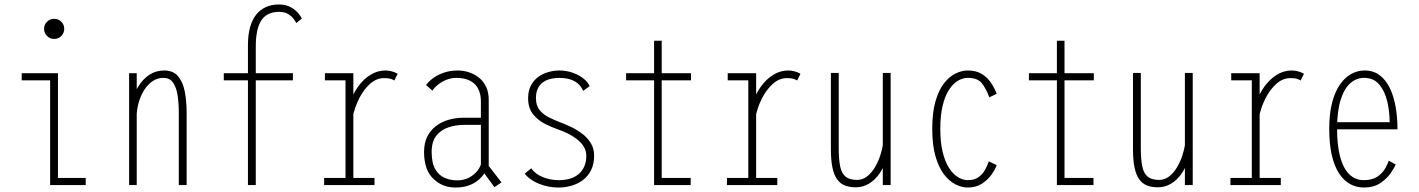

<svg xmlns="http://www.w3.org/2000/svg" viewBox="-20 -827 6340 858"><path d="M222 -653Q203.5 -653 190.2 -666.2Q177 -679.5 177 -698Q177 -717 190.2 -730Q203.5 -743 222 -743Q241 -743 254 -730Q267 -717 267 -698Q267 -679.5 254 -666.2Q241 -653 222 -653ZM239 -32H363V0H204V-468H77V-500H239Z M557 0Q557 -109 557 -184Q557 -259 557 -308Q557 -357 557 -387.2Q557 -417.5 557 -436Q557 -454.5 557 -468.8Q557 -483 557 -500H591V-402V0ZM779 0V-321Q779 -363.5 773.8 -399.5Q768.5 -435.5 753.8 -457.2Q739 -479 710 -479Q684.5 -479 663 -465Q641.5 -451 625.5 -426.5Q609.5 -402 600.2 -370Q591 -338 590 -302H560Q560.5 -340 570.8 -377.2Q581 -414.5 600.8 -445Q620.5 -475.5 649 -493.8Q677.5 -512 714 -512Q753 -512 774.8 -487.5Q796.5 -463 805.2 -420.2Q814 -377.5 814 -322V0Z M980 -500H1289V-468H980ZM1226 -807Q1257.5 -807 1279.2 -794.8Q1301 -782.5 1313.2 -767.5Q1325.5 -752.5 1329 -744L1304 -724Q1301.5 -729.5 1293 -741.5Q1284.5 -753.5 1268.5 -763.8Q1252.5 -774 1227 -774Q1202.5 -774 1183 -765.8Q1163.5 -757.5 1150.2 -739.5Q1137 -721.5 1130 -691.5Q1123 -661.5 1123 -618V0H1088V-626Q1088 -670.5 1097.2 -704.2Q1106.5 -738 1124.2 -760.8Q1142 -783.5 1167.8 -795.2Q1193.5 -807 1226 -807Z M1530 -284Q1530 -326 1543.2 -366.5Q1556.5 -407 1580.2 -440Q1604 -473 1635.2 -492.5Q1666.5 -512 1702 -512Q1714 -512 1725 -509.5Q1736 -507 1744.5 -503.5Q1753 -500 1757 -497L1742 -467Q1738.5 -470.5 1727.2 -474.2Q1716 -478 1697 -478Q1662.5 -478 1633.8 -452.5Q1605 -427 1584.8 -386.8Q1564.5 -346.5 1556 -303ZM1559 -32H1653.5V0H1428.5V-32H1524V-468H1432V-500H1559V-407Z M2189.5 9.5 2132.5 -68.5 2150 -103.5 2221 -12ZM2132 -105 2157 -74Q2151.5 -61.5 2140.8 -46.8Q2130 -32 2113 -18.8Q2096 -5.5 2071.8 2.8Q2047.5 11 2014.5 11Q1957 11 1916 -28.5Q1875 -68 1875 -148Q1875 -188 1889.5 -216.8Q1904 -245.5 1928.8 -264.2Q1953.5 -283 1985.8 -292Q2018 -301 2053 -301H2137V-269H2054Q2018 -269 1984.8 -258.2Q1951.5 -247.5 1930.2 -221.2Q1909 -195 1909 -148Q1909 -99 1925 -71.2Q1941 -43.5 1967 -32.2Q1993 -21 2023.5 -21Q2052.5 -21 2076 -33.2Q2099.5 -45.5 2114.2 -64.8Q2129 -84 2132 -105ZM2026 -512Q2051 -512 2075.2 -504.2Q2099.5 -496.5 2119.8 -480.5Q2140 -464.5 2152 -439.8Q2164 -415 2164 -381V-71L2129 -80V-373Q2129 -402.5 2120.2 -423Q2111.5 -443.5 2096.5 -455.8Q2081.5 -468 2061.8 -473.5Q2042 -479 2020 -479Q1996 -479 1975 -470.5Q1954 -462 1937.8 -449Q1921.5 -436 1912 -422L1884 -447Q1896.5 -464 1917 -478.8Q1937.5 -493.5 1965 -502.8Q1992.5 -512 2026 -512Z M2477 11Q2445 11 2415.2 3Q2385.5 -5 2362 -19Q2338.5 -33 2325 -51L2354 -75Q2365.5 -58 2384.8 -46.2Q2404 -34.5 2428 -28.2Q2452 -22 2478 -22Q2503.5 -22 2525.8 -28.2Q2548 -34.5 2564.5 -48Q2581 -61.5 2590.5 -82Q2600 -102.5 2600 -131Q2600 -154 2588.2 -172.5Q2576.5 -191 2557.5 -205.5Q2538.5 -220 2516.8 -230.8Q2495 -241.5 2475 -248Q2448 -257.5 2416.5 -273Q2385 -288.5 2362.5 -316Q2340 -343.5 2340 -388Q2340 -422 2352.8 -445.5Q2365.5 -469 2386 -483.8Q2406.5 -498.5 2431 -505.2Q2455.5 -512 2479 -512Q2511 -512 2539.2 -502Q2567.5 -492 2587.5 -476Q2607.5 -460 2615 -442L2586 -421Q2576 -443 2559.8 -455.8Q2543.5 -468.5 2522.8 -473.8Q2502 -479 2479 -479Q2458 -479 2439.2 -474.2Q2420.5 -469.5 2406 -459Q2391.5 -448.5 2383.2 -431Q2375 -413.5 2375 -388Q2375 -355 2391.8 -334.8Q2408.5 -314.5 2433.5 -302.2Q2458.5 -290 2482 -281Q2503.5 -273 2529.8 -260.8Q2556 -248.5 2580 -230.8Q2604 -213 2619.5 -188.5Q2635 -164 2635 -131Q2635 -94.5 2621.8 -67.5Q2608.5 -40.5 2586 -23.2Q2563.5 -6 2535.2 2.5Q2507 11 2477 11Z M2778 -468V-500H3068V-468ZM2937 -32H3066.5V0H2903V-645H2937Z M3330 -284Q3330 -326 3343.2 -366.5Q3356.5 -407 3380.2 -440Q3404 -473 3435.2 -492.5Q3466.5 -512 3502 -512Q3514 -512 3525 -509.5Q3536 -507 3544.5 -503.5Q3553 -500 3557 -497L3542 -467Q3538.5 -470.5 3527.2 -474.2Q3516 -478 3497 -478Q3462.5 -478 3433.8 -452.5Q3405 -427 3384.8 -386.8Q3364.5 -346.5 3356 -303ZM3359 -32H3453.5V0H3228.5V-32H3324V-468H3232V-500H3359V-407Z M3804 10Q3776.5 10 3755.5 1.8Q3734.5 -6.5 3720.8 -25.8Q3707 -45 3700 -78Q3693 -111 3693 -161V-501H3728V-166Q3728 -115 3734.5 -83.5Q3741 -52 3758.8 -37.5Q3776.5 -23 3810 -23Q3835 -23 3855.2 -39Q3875.5 -55 3890.2 -80.2Q3905 -105.5 3914 -133.2Q3923 -161 3926 -184L3953 -181Q3948 -122.5 3927 -79.8Q3906 -37 3874 -13.5Q3842 10 3804 10ZM3925 0V-99V-501H3960V0Z M4434 -89Q4427.5 -70.5 4411 -47Q4394.5 -23.5 4368 -6.2Q4341.5 11 4305 11Q4277.5 11 4249.5 -3.2Q4221.5 -17.5 4198 -48.5Q4174.5 -79.5 4160.2 -129.5Q4146 -179.5 4146 -251Q4146 -323.5 4160.2 -373.5Q4174.5 -423.5 4198 -454Q4221.5 -484.5 4249.5 -498.2Q4277.5 -512 4305 -512Q4341.5 -512 4366.5 -497Q4391.5 -482 4407.8 -458.2Q4424 -434.5 4434 -408L4401 -392Q4386 -432.5 4367 -455.8Q4348 -479 4305 -479Q4282 -479 4260 -465.8Q4238 -452.5 4220.2 -424.8Q4202.5 -397 4192.2 -353.8Q4182 -310.5 4182 -251Q4182 -192 4192.2 -149Q4202.5 -106 4220.2 -77.8Q4238 -49.5 4260 -35.8Q4282 -22 4305 -22Q4334.5 -22 4352.8 -35.2Q4371 -48.5 4381.8 -68Q4392.5 -87.5 4399 -106Z M4578 -468V-500H4868V-468ZM4737 -32H4866.5V0H4703V-645H4737Z M5154 10Q5126.5 10 5105.5 1.8Q5084.5 -6.5 5070.8 -25.8Q5057 -45 5050 -78Q5043 -111 5043 -161V-501H5078V-166Q5078 -115 5084.5 -83.5Q5091 -52 5108.8 -37.5Q5126.5 -23 5160 -23Q5185 -23 5205.2 -39Q5225.5 -55 5240.2 -80.2Q5255 -105.5 5264 -133.2Q5273 -161 5276 -184L5303 -181Q5298 -122.5 5277 -79.8Q5256 -37 5224 -13.5Q5192 10 5154 10ZM5275 0V-99V-501H5310V0Z M5580 -284Q5580 -326 5593.2 -366.5Q5606.5 -407 5630.2 -440Q5654 -473 5685.2 -492.5Q5716.5 -512 5752 -512Q5764 -512 5775 -509.5Q5786 -507 5794.5 -503.5Q5803 -500 5807 -497L5792 -467Q5788.5 -470.5 5777.2 -474.2Q5766 -478 5747 -478Q5712.5 -478 5683.8 -452.5Q5655 -427 5634.8 -386.8Q5614.5 -346.5 5606 -303ZM5609 -32H5703.5V0H5478.5V-32H5574V-468H5482V-500H5609V-407Z M5943 -281H6190Q6190 -327 6179.5 -372.8Q6169 -418.5 6144 -448.8Q6119 -479 6076 -479Q6041 -479 6013.8 -454.8Q5986.5 -430.5 5970.8 -380Q5955 -329.5 5955 -251Q5955 -178.5 5968.5 -127.2Q5982 -76 6008.8 -49Q6035.5 -22 6075 -22Q6113 -22 6136 -38.2Q6159 -54.5 6170.5 -75.2Q6182 -96 6186 -109L6217 -92Q6211.5 -78 6194.8 -53.5Q6178 -29 6148.5 -9Q6119 11 6075 11Q6041.5 11 6013.2 -4.5Q5985 -20 5964 -52Q5943 -84 5931.5 -133.5Q5920 -183 5920 -251Q5920 -319.5 5933 -369Q5946 -418.5 5968.5 -450.2Q5991 -482 6019.2 -497Q6047.5 -512 6078 -512Q6117.5 -512 6145.5 -490.8Q6173.5 -469.5 6191 -433Q6208.5 -396.5 6216.8 -349Q6225 -301.5 6225 -249H5943Z"/></svg>

Font: League Mono Thin Condensed
Style: Regular
Weight: 100
Width: 1
Designer: Tyler Finck
Foundry: The League of Moveable Type / Tyler Finck
Version: Version 2.300;RELEASE